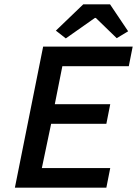

<svg xmlns="http://www.w3.org/2000/svg" viewBox="-20 -870 640 890"><path d="M49 0 180 -654H595L577 -563H269L234 -387H491L473 -296H217L174 -91H491L473 0ZM285 -692 239 -728 366 -850H490L574 -725L521 -693L424 -787H420Z"/></svg>

Font: Source Code Pro Semibold
Style: Italic
Weight: 600
Italic angle: -11°
Monospace: yes
Designer: Paul D. Hunt, Teo Tuominen
Foundry: Adobe Systems Incorporated
Version: Version 1.050;PS 1.000;hotconv 16.6.51;makeotf.lib2.5.65220